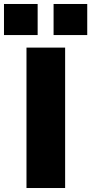

<svg xmlns="http://www.w3.org/2000/svg" viewBox="-45 -944 458 964"><path d="M88 0V-705H282V0ZM224 -768V-924H393V-768ZM-25 -768V-924H144V-768Z"/></svg>

Font: Nunito Sans 6pt Black
Style: Regular
Weight: 900
Version: Version 3.101;gftools[0.9.27]